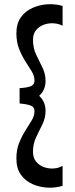

<svg xmlns="http://www.w3.org/2000/svg" viewBox="-20 -801 354 902"><path d="M274 72Q242 82 204.5 80.5Q167 79 133 64Q99 49 78 19.5Q57 -10 57 -56Q57 -98 70 -130Q83 -162 99.5 -188Q116 -214 129 -235.5Q142 -257 142 -279Q142 -300 120.5 -306.5Q99 -313 72 -315V-387Q99 -388 120.5 -394.5Q142 -401 142 -423Q142 -444 129 -465.5Q116 -487 99.5 -512.5Q83 -538 70 -570.5Q57 -603 57 -645Q57 -690 78 -719.5Q99 -749 133 -764Q167 -779 204.5 -781Q242 -783 274 -773V-680Q256 -690 232 -691.5Q208 -693 186 -685Q164 -677 149.5 -659.5Q135 -642 135 -614Q135 -575 150 -544Q165 -513 179.5 -483.5Q194 -454 194 -421Q194 -378 164 -351Q194 -323 194 -280Q194 -247 179.5 -217.5Q165 -188 150 -157Q135 -126 135 -87Q135 -60 149.5 -42Q164 -24 186 -16Q208 -8 232 -9.5Q256 -11 274 -22Z"/></svg>

Font: Marhey
Style: Regular
Weight: 400
Designer: Nur Syamsi & Bustanul Arifin
Foundry: Namelatype
Version: Version 1.000; ttfautohint (v1.8.4.7-5d5b)